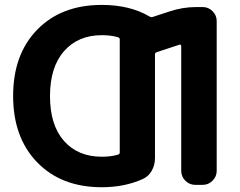

<svg xmlns="http://www.w3.org/2000/svg" viewBox="-20 -784 992 793"><path d="M400.4 -136.7Q439.5 -136.7 467.8 -145.5Q474.6 -147.5 474.6 -154.3V-621.1Q474.6 -627.9 467.8 -629.9Q439.5 -638.7 400.4 -638.7Q302.7 -638.7 244.6 -572.8Q186.5 -506.8 186.5 -387.2Q186.5 -267.6 244.1 -202.1Q301.8 -136.7 400.4 -136.7ZM678.7 -736.3Q733.4 -754.9 791 -754.9H817.4Q840.8 -754.9 857.9 -737.8Q875 -720.7 875 -697.3V-78.1Q875 -54.7 857.9 -37.6Q840.8 -20.5 817.4 -20.5H786.1Q762.7 -20.5 745.6 -37.6Q728.5 -54.7 728.5 -78.1V-593.8Q728.5 -596.7 726.6 -598.6Q724.6 -600.6 721.7 -599.6L627 -568.4Q620.1 -566.4 620.1 -558.6V-130.9Q620.1 -102.5 606.9 -79.1Q593.8 -55.7 570.3 -44.9Q495.1 -10.7 400.4 -10.7Q233.4 -10.7 133.8 -113.3Q34.2 -215.8 34.2 -387.7Q34.2 -559.6 133.8 -661.6Q233.4 -763.7 400.4 -763.7Q516.6 -763.7 597.7 -715.8Q603.5 -711.9 610.4 -713.9Z"/></svg>

Font: Gen Jyuu Gothic P Bold
Style: Bold
Weight: 700
Designer: [Source Han Sans]
Ryoko NISHIZUKA  (kana & ideographs); Paul D. Hunt (Latin, Greek & Cyrillic); Wenlong ZHANG  (bopomofo
Version: Version 1.002.20150607